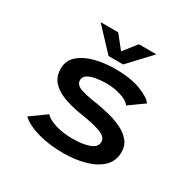

<svg xmlns="http://www.w3.org/2000/svg" viewBox="-154 -845 1019 1014"><g transform="rotate(30 355.0 -338.0)"><path d="M354 11Q266 11 196.8 -9Q127.5 -29 93 -62L187.5 -130Q208 -107.5 254.5 -93.5Q301 -79.5 356.5 -79.5Q418.5 -79.5 459 -94Q499.5 -108.5 499.5 -141.5Q499.5 -170.5 455.2 -187.2Q411 -204 328.5 -215.5Q266.5 -225.5 219.2 -243.8Q172 -262 145.8 -292.5Q119.5 -323 119.5 -370Q119.5 -419 155.2 -450.5Q191 -482 248 -497Q305 -512 369.5 -512Q466 -512 528 -487.8Q590 -463.5 606 -437.5L515.5 -373Q503 -394 460.5 -408.2Q418 -422.5 368.5 -422.5Q334 -422.5 304.2 -417Q274.5 -411.5 256.2 -399.8Q238 -388 238 -368Q238 -340 272.5 -327.2Q307 -314.5 377.5 -304.5Q417 -298 459 -287.5Q501 -277 537.2 -259Q573.5 -241 596 -214Q618.5 -187 618.5 -147.5Q618.5 -92.5 581.8 -57.5Q545 -22.5 484.5 -5.8Q424 11 354 11ZM519.5 -687 394 -553H305L179.5 -687H286.5L350 -607.5L412.5 -687Z"/></g></svg>

Font: League Mono Medium
Style: Regular
Weight: 500
Width: 6
Designer: Tyler Finck
Foundry: The League of Moveable Type / Tyler Finck
Version: Version 2.300;RELEASE